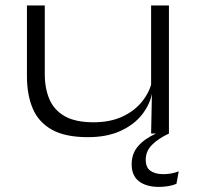

<svg xmlns="http://www.w3.org/2000/svg" viewBox="-20 -498 740 716"><path d="M147 -477.5V-221.5Q147 -168 164.5 -127.5Q182 -87 221.8 -64.5Q261.5 -42 329 -42Q390.5 -42 436.5 -63.2Q482.5 -84.5 511 -120.8Q539.5 -157 548.5 -201L560.5 -150.5H547Q539 -108 509.5 -70.5Q480 -33 429.5 -9.8Q379 13.5 307.5 13.5Q224 13.5 174.2 -14Q124.5 -41.5 102.5 -92.5Q80.5 -143.5 80.5 -213.5V-477.5ZM610 -477.5V0H543.5L546.5 -149L543.5 -156.5V-477.5ZM573 199Q525.5 199 498.2 178Q471 157 471 115V114.5Q471 74.5 495.2 46.8Q519.5 19 562 0V-7.5H610V0Q570.5 18.5 547 42Q523.5 65.5 523.5 97V98Q523.5 126.5 541.2 139Q559 151.5 589 151.5Q603.5 151.5 617.8 149Q632 146.5 646.5 141L638 187.5Q625.5 193 608 196Q590.5 199 573 199Z"/></svg>

Font: Anek Latin Expanded Light
Style: Regular
Weight: 300
Width: 7
Designer: Yesha Goshar
Foundry: Ek Type
Version: Version 1.003